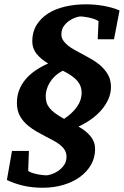

<svg xmlns="http://www.w3.org/2000/svg" viewBox="-20 -738 581 898"><path d="M361.8 -305.2Q361.8 -319.3 357.4 -332.5Q353 -345.7 342.8 -358.2Q332.5 -370.6 315.7 -382.8Q298.8 -395 273.9 -407.2Q252 -396 236.8 -381.6Q221.7 -367.2 212.2 -351.1Q202.6 -335 198.2 -318.8Q193.8 -302.7 193.8 -289.1Q193.8 -272.9 197.5 -259.8Q201.2 -246.6 210.7 -234.1Q220.2 -221.7 236.8 -209.2Q253.4 -196.8 279.8 -182.1Q316.4 -206.1 339.1 -237.3Q361.8 -268.6 361.8 -305.2ZM513.2 -554.2H437L440.9 -639.2Q430.7 -646 417.2 -650.1Q403.8 -654.3 391.4 -656.7Q378.9 -659.2 369.1 -660.2Q359.4 -661.1 356 -661.1Q349.6 -661.1 335 -656.5Q320.3 -651.9 305.2 -641.8Q290 -631.8 278.6 -616Q267.1 -600.1 267.1 -577.1Q267.1 -561.5 275.6 -548.8Q284.2 -536.1 298.1 -524.9Q312 -513.7 330.3 -503.7Q348.6 -493.7 368.4 -483.2Q388.2 -472.7 408 -461.2Q427.7 -449.7 444.8 -436Q468.3 -416.5 483.6 -391.4Q499 -366.2 499 -331.1Q499 -301.3 486.6 -273.7Q474.1 -246.1 453.4 -222.4Q432.6 -198.7 405 -179.2Q377.4 -159.7 347.2 -146Q382.3 -126.5 403.6 -100.6Q424.8 -74.7 424.8 -41Q424.8 -1 405.8 32.5Q386.7 65.9 353.5 89.8Q320.3 113.8 275.6 127Q231 140.1 180.2 140.1Q129.9 140.1 88.6 130.4Q47.4 120.6 12.2 104L36.1 -32.2H115.2L111.8 62Q122.6 68.4 136 72.3Q149.4 76.2 162.1 78.4Q174.8 80.6 184.8 81.3Q194.8 82 198.2 82Q205.1 82 220.5 77.1Q235.8 72.3 251.5 61.8Q267.1 51.3 279.1 34.9Q291 18.6 291 -4.9Q291 -22.5 283 -35.9Q274.9 -49.3 261.2 -60.3Q247.6 -71.3 229.5 -80.8Q211.4 -90.3 191.7 -100.6Q171.9 -110.8 151.1 -122.8Q130.4 -134.8 111.8 -149.9Q87.9 -169.4 73.5 -195.1Q59.1 -220.7 59.1 -256.8Q59.1 -289.6 69.8 -317.1Q80.6 -344.7 99.9 -367.4Q119.1 -390.1 146 -408.4Q172.9 -426.8 205.1 -440.9Q171.4 -461.4 151.1 -486.3Q130.9 -511.2 130.9 -544.9Q130.9 -587.9 150.6 -620.4Q170.4 -652.8 204.3 -674.6Q238.3 -696.3 283.9 -707Q329.6 -717.8 381.8 -717.8Q401.4 -717.8 422.4 -716.1Q443.4 -714.4 463.9 -710.7Q484.4 -707 503.7 -701.7Q522.9 -696.3 539.1 -689Z"/></svg>

Font: Charis SIL CyrE
Style: Bold Italic
Weight: 700
Italic angle: -11°
Foundry: SIL International
Version: Version 5.000